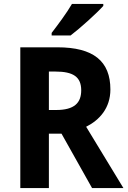

<svg xmlns="http://www.w3.org/2000/svg" viewBox="-20 -954 647 974"><path d="M504 -924V-934H345C319 -889 275 -830 242 -787V-774H338C388 -812 471 -887 504 -924ZM271 -714H83V0H228V-276H292L447 0H606L417 -311C485 -345 540 -406 540 -500C540 -644 454 -714 271 -714ZM261 -591C350 -591 392 -565 392 -496C392 -432 357 -396 265 -396H228V-591Z"/></svg>

Font: Noto Sans Gurmukhi SemiCondensed
Style: Bold
Weight: 700
Width: 4
Designer: Jelle Bosma - Monotype Design Team
Foundry: Monotype Imaging Inc.
Version: Version 2.004